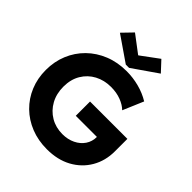

<svg xmlns="http://www.w3.org/2000/svg" viewBox="-255 -1101 1264 1264"><g transform="rotate(45 377.0 -469.0)"><path d="M396 7.8Q314.5 7.8 246.1 -19.5Q177.7 -46.9 127.4 -96.2Q77.1 -145.5 49.6 -211.9Q22 -278.3 22 -356.4Q22 -435.1 49.8 -502.4Q77.6 -569.8 128.9 -620.4Q180.2 -670.9 250.2 -699.2Q320.3 -727.5 404.8 -727.5Q463.4 -727.5 520.5 -712.6Q577.6 -697.8 626.5 -668L565.4 -524.4Q540.5 -549.3 498.8 -565.4Q457 -581.5 404.8 -581.5Q342.3 -581.5 291.7 -554.7Q241.2 -527.8 211.4 -478.3Q181.6 -428.7 181.6 -360.8Q181.6 -294.9 209.7 -243.9Q237.8 -192.9 286.9 -163.8Q335.9 -134.8 397.9 -134.8Q448.2 -134.8 487.5 -154.1Q526.9 -173.3 549.3 -206.5Q571.8 -239.7 571.8 -282.7H375V-415.5H722.7V-299.8Q722.7 -211.4 682.1 -141.8Q641.6 -72.3 568.4 -32.2Q495.1 7.8 396 7.8ZM262.7 -946.3 382.8 -855.5H385.3L508.3 -946.3L574.7 -875L399.9 -753.9H369.6L193.8 -875Z"/></g></svg>

Font: Reddit Sans ExtraBold
Style: Regular
Weight: 800
Designer: Stephen Hutchings
Foundry: Reddit
Version: Version 1.014; ttfautohint (v1.8.4.7-5d5b)